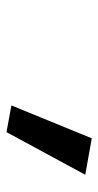

<svg xmlns="http://www.w3.org/2000/svg" viewBox="124 -962 302 590"><g transform="rotate(90 275.0 -667.0)"><path d="M304 -551 405 -798 517 -778 386 -536Z"/></g></svg>

Font: Codetta
Style: Bold Italic
Weight: 700
Italic angle: -11°
Designer: Ulrich Proeller
Foundry: PROSA GmbH
Version: Version 2.00;September 29, 2018;FontCreator 11.5.0.2427 64-b